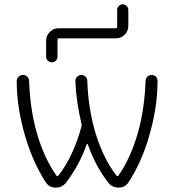

<svg xmlns="http://www.w3.org/2000/svg" viewBox="-20 -893 807 892"><path d="M517.6 -761.7Q524.4 -761.7 524.4 -769.5V-847.7Q524.4 -857.4 532.2 -865.2Q540 -873 550.3 -873Q560.5 -873 568.4 -865.2Q576.2 -857.4 576.2 -847.7V-772.5Q576.2 -749 559.1 -731.9Q542 -714.8 518.6 -714.8H253.9Q247.1 -714.8 247.1 -707V-629.9Q247.1 -619.1 239.3 -611.3Q231.4 -603.5 220.7 -603.5Q210 -603.5 202.1 -611.3Q194.3 -619.1 194.3 -629.9V-704.1Q194.3 -727.5 211.4 -744.6Q228.5 -761.7 252 -761.7ZM242.2 -77.1Q246.1 -71.3 251 -77.1Q320.3 -165 358.4 -304.7Q360.4 -311.5 358.4 -318.4Q334 -419.9 330.1 -517.6Q330.1 -528.3 338.4 -536.6Q346.7 -544.9 357.9 -544.9Q369.1 -544.9 377.4 -536.6Q385.7 -528.3 385.7 -516.6Q389.6 -389.6 423.8 -274.4Q461.9 -152.3 521.5 -77.1Q526.4 -71.3 530.3 -77.1Q588.9 -162.1 622.1 -281.2Q652.3 -392.6 656.2 -517.6Q656.2 -528.3 664.6 -536.6Q672.9 -544.9 684.1 -544.9Q695.3 -544.9 704.1 -537.1Q711.9 -529.3 711.9 -517.6Q711.9 -391.6 671.9 -257.8Q637.7 -138.7 576.2 -44.9Q560.5 -21.5 531.2 -21.5Q501 -21.5 483.4 -43.9Q423.8 -120.1 387.7 -222.7Q386.7 -224.6 384.8 -224.6Q382.8 -224.6 382.8 -222.7Q347.7 -123 286.1 -43.9Q268.6 -21.5 238.8 -21.5Q209 -21.5 193.4 -44.9Q132.8 -138.7 97.7 -257.8Q57.6 -392.6 57.6 -516.6Q57.6 -528.3 66.4 -536.1Q74.2 -544.9 86.4 -544.9Q98.6 -544.9 106.9 -536.6Q115.2 -528.3 115.2 -516.6Q119.1 -392.6 149.4 -281.2Q182.6 -162.1 242.2 -77.1Z"/></svg>

Font: irohamaru Light
Style: Regular
Weight: 200
Designer: [Source Han Sans]
Ryoko NISHIZUKA  (kana & ideographs); Paul D. Hunt (Latin, Greek & Cyrillic); Wenlong ZHANG  (bopomofo
Version: Version 1.01